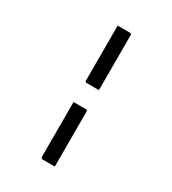

<svg xmlns="http://www.w3.org/2000/svg" viewBox="-217 -876 1034 1151"><g transform="rotate(30 300.0 -300.0)"><path d="M252 -760Q273 -760 294 -760Q315 -760 337 -760Q339 -760 341.5 -759.5Q344 -759 345 -757Q347 -756 347.5 -753.5Q348 -751 348 -749V-369Q326 -369 305 -369Q284 -369 263 -369Q258 -369 255 -372Q252 -375 252 -380V-661Q252 -686 252 -710.5Q252 -735 252 -760ZM252 -231Q273 -231 294 -231Q315 -231 337 -231Q342 -231 345 -228Q348 -225 348 -220V160Q326 160 305 160Q284 160 263 160Q260 160 257.5 158.5Q255 157 253.5 154.5Q252 152 252 149Z"/></g></svg>

Font: Rec Mono Linear
Style: Regular
Weight: 400
Monospace: yes
Version: Version 1.085; ttfautohint (v1.8.4.7-5d5b)